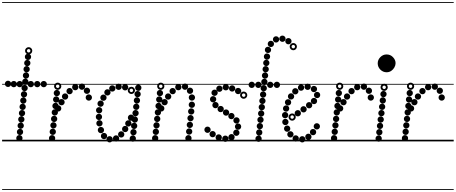

<svg xmlns="http://www.w3.org/2000/svg" viewBox="-25 -1349 4349 1832"><path d="M242.1 -776.5Q229.5 -776.5 220.8 -785.2Q212 -793.9 212 -806.4Q212 -819 220.7 -827.8Q229.4 -836.5 241.9 -836.5Q254.5 -836.5 263.2 -827.8Q272 -819.1 272 -806.6Q272 -794 263.3 -785.2Q254.6 -776.5 242.1 -776.5ZM235.6 -717.5Q223 -717.5 214.2 -726.2Q205.5 -734.9 205.5 -747.4Q205.5 -760 214.2 -768.8Q222.9 -777.5 235.4 -777.5Q248 -777.5 256.8 -768.8Q265.5 -760.1 265.5 -747.6Q265.5 -735 256.8 -726.2Q248.1 -717.5 235.6 -717.5ZM229.1 -658.5Q216.5 -658.5 207.8 -667.2Q199 -675.9 199 -688.4Q199 -701 207.7 -709.8Q216.4 -718.5 228.9 -718.5Q241.5 -718.5 250.2 -709.8Q259 -701.1 259 -688.6Q259 -676 250.3 -667.2Q241.6 -658.5 229.1 -658.5ZM223.1 -598.5Q210.5 -598.5 201.8 -607.2Q193 -615.9 193 -628.4Q193 -641 201.7 -649.8Q210.4 -658.5 222.9 -658.5Q235.5 -658.5 244.2 -649.8Q253 -641.1 253 -628.6Q253 -616 244.3 -607.2Q235.6 -598.5 223.1 -598.5ZM216.6 -539Q204 -539 195.2 -547.7Q186.5 -556.4 186.5 -568.9Q186.5 -581.5 195.2 -590.2Q203.9 -599 216.4 -599Q229 -599 237.8 -590.3Q246.5 -581.6 246.5 -569.1Q246.5 -556.5 237.8 -547.8Q229.1 -539 216.6 -539ZM210.1 -479Q197.5 -479 188.8 -487.7Q180 -496.4 180 -508.9Q180 -521.5 188.7 -530.2Q197.4 -539 209.9 -539Q222.5 -539 231.2 -530.3Q240 -521.6 240 -509.1Q240 -496.5 231.3 -487.8Q222.6 -479 210.1 -479ZM204.1 -419Q191.5 -419 182.8 -427.7Q174 -436.4 174 -448.9Q174 -461.5 182.7 -470.2Q191.4 -479 203.9 -479Q216.5 -479 225.2 -470.3Q234 -461.6 234 -449.1Q234 -436.5 225.3 -427.8Q216.6 -419 204.1 -419ZM197.6 -359.5Q185 -359.5 176.2 -368.2Q167.5 -376.9 167.5 -389.4Q167.5 -402 176.2 -410.8Q184.9 -419.5 197.4 -419.5Q210 -419.5 218.8 -410.8Q227.5 -402.1 227.5 -389.6Q227.5 -377 218.8 -368.2Q210.1 -359.5 197.6 -359.5ZM191.1 -299.5Q178.5 -299.5 169.8 -308.2Q161 -316.9 161 -329.4Q161 -342 169.7 -350.8Q178.4 -359.5 190.9 -359.5Q203.5 -359.5 212.2 -350.8Q221 -342.1 221 -329.6Q221 -317 212.3 -308.2Q203.6 -299.5 191.1 -299.5ZM185.1 -239.5Q172.5 -239.5 163.8 -248.2Q155 -256.9 155 -269.4Q155 -282 163.7 -290.8Q172.4 -299.5 184.9 -299.5Q197.5 -299.5 206.2 -290.8Q215 -282.1 215 -269.6Q215 -257 206.3 -248.2Q197.6 -239.5 185.1 -239.5ZM178.6 -180Q166 -180 157.2 -188.7Q148.5 -197.4 148.5 -209.9Q148.5 -222.5 157.2 -231.2Q165.9 -240 178.4 -240Q191 -240 199.8 -231.3Q208.5 -222.6 208.5 -210.1Q208.5 -197.5 199.8 -188.8Q191.1 -180 178.6 -180ZM172.6 -120Q160 -120 151.2 -128.7Q142.5 -137.4 142.5 -149.9Q142.5 -162.5 151.2 -171.2Q159.9 -180 172.4 -180Q185 -180 193.8 -171.3Q202.5 -162.6 202.5 -150.1Q202.5 -137.5 193.8 -128.8Q185.1 -120 172.6 -120ZM166.1 -60Q153.5 -60 144.8 -68.7Q136 -77.4 136 -89.9Q136 -102.5 144.7 -111.2Q153.4 -120 165.9 -120Q178.5 -120 187.2 -111.3Q196 -102.6 196 -90.1Q196 -77.5 187.3 -68.8Q178.6 -60 166.1 -60ZM160.1 -0.5Q147.5 -0.5 138.8 -9.2Q130 -17.9 130 -30.4Q130 -43 138.7 -51.8Q147.4 -60.5 159.9 -60.5Q172.5 -60.5 181.2 -51.8Q190 -43.1 190 -30.6Q190 -18 181.3 -9.2Q172.6 -0.5 160.1 -0.5ZM248.7 -830Q234.5 -830 224.2 -840.2Q214 -850.3 214 -864.7Q214 -879 224.2 -889Q234.3 -899 248.7 -899Q263 -899 273 -888.9Q283 -878.9 283 -864.7Q283 -850.5 272.9 -840.2Q262.9 -830 248.7 -830ZM248.8 -848Q255.5 -848 260.2 -852.9Q265 -857.8 265 -864.5Q265 -871.5 260.2 -876.2Q255.4 -881 248.5 -881Q242 -881 237 -876.2Q232 -871.5 232 -864.5Q232 -857.8 237 -852.9Q242 -848 248.8 -848ZM106.6 -516.5Q94 -516.5 85.2 -525.2Q76.5 -533.9 76.5 -546.4Q76.5 -559 85.2 -567.8Q93.9 -576.5 106.4 -576.5Q119 -576.5 127.8 -567.8Q136.5 -559.1 136.5 -546.6Q136.5 -534 127.8 -525.2Q119.1 -516.5 106.6 -516.5ZM163.1 -516.5Q150.5 -516.5 141.8 -525.2Q133 -533.9 133 -546.4Q133 -559 141.7 -567.8Q150.4 -576.5 162.9 -576.5Q175.5 -576.5 184.2 -567.8Q193 -559.1 193 -546.6Q193 -534 184.3 -525.2Q175.6 -516.5 163.1 -516.5ZM269.1 -516.5Q256.5 -516.5 247.8 -525.2Q239 -533.9 239 -546.4Q239 -559 247.7 -567.8Q256.4 -576.5 268.9 -576.5Q281.5 -576.5 290.2 -567.8Q299 -559.1 299 -546.6Q299 -534 290.3 -525.2Q281.6 -516.5 269.1 -516.5ZM392.6 -516.5Q380 -516.5 371.2 -525.2Q362.5 -533.9 362.5 -546.4Q362.5 -559 371.2 -567.8Q379.9 -576.5 392.4 -576.5Q405 -576.5 413.8 -567.8Q422.5 -559.1 422.5 -546.6Q422.5 -534 413.8 -525.2Q405.1 -516.5 392.6 -516.5ZM51.6 -519Q39 -519 30.2 -527.7Q21.5 -536.4 21.5 -548.9Q21.5 -561.5 30.2 -570.2Q38.9 -579 51.4 -579Q64 -579 72.8 -570.3Q81.5 -561.6 81.5 -549.1Q81.5 -536.5 72.8 -527.8Q64.1 -519 51.6 -519ZM330.6 -516.5Q318 -516.5 309.2 -525.2Q300.5 -533.9 300.5 -546.4Q300.5 -559 309.2 -567.8Q317.9 -576.5 330.4 -576.5Q343 -576.5 351.8 -567.8Q360.5 -559.1 360.5 -546.6Q360.5 -534 351.8 -525.2Q343.1 -516.5 330.6 -516.5ZM-5 455H464.5V463H-5ZM-5 -16H464.5V0H-5ZM-5 -549H464.5V-541H-5ZM-5 -1329H464.5V-1321H-5Z M530.1 -284.5Q517.5 -284.5 508.8 -293.2Q500 -301.9 500 -314.4Q500 -327 508.7 -335.8Q517.4 -344.5 529.9 -344.5Q542.5 -344.5 551.2 -335.8Q560 -327.1 560 -314.6Q560 -302 551.3 -293.2Q542.6 -284.5 530.1 -284.5ZM562.1 -344Q549.5 -344 540.8 -352.7Q532 -361.4 532 -373.9Q532 -386.5 540.7 -395.2Q549.4 -404 561.9 -404Q574.5 -404 583.2 -395.3Q592 -386.6 592 -374.1Q592 -361.5 583.3 -352.8Q574.6 -344 562.1 -344ZM596.1 -398Q583.5 -398 574.8 -406.7Q566 -415.4 566 -427.9Q566 -440.5 574.7 -449.2Q583.4 -458 595.9 -458Q608.5 -458 617.2 -449.3Q626 -440.6 626 -428.1Q626 -415.5 617.3 -406.8Q608.6 -398 596.1 -398ZM639.1 -449.5Q626.5 -449.5 617.8 -458.2Q609 -466.9 609 -479.4Q609 -492 617.7 -500.8Q626.4 -509.5 638.9 -509.5Q651.5 -509.5 660.2 -500.8Q669 -492.1 669 -479.6Q669 -467 660.3 -458.2Q651.6 -449.5 639.1 -449.5ZM693.1 -487.5Q680.5 -487.5 671.8 -496.2Q663 -504.9 663 -517.4Q663 -530 671.7 -538.8Q680.4 -547.5 692.9 -547.5Q705.5 -547.5 714.2 -538.8Q723 -530.1 723 -517.6Q723 -505 714.3 -496.2Q705.6 -487.5 693.1 -487.5ZM757.1 -492Q744.5 -492 735.8 -500.7Q727 -509.4 727 -521.9Q727 -534.5 735.7 -543.2Q744.4 -552 756.9 -552Q769.5 -552 778.2 -543.3Q787 -534.6 787 -522.1Q787 -509.5 778.3 -500.8Q769.6 -492 757.1 -492ZM804.6 -453Q792 -453 783.2 -461.7Q774.5 -470.4 774.5 -482.9Q774.5 -495.5 783.2 -504.2Q791.9 -513 804.4 -513Q817 -513 825.8 -504.3Q834.5 -495.6 834.5 -483.1Q834.5 -470.5 825.8 -461.8Q817.1 -453 804.6 -453ZM822.6 -388.5Q810 -388.5 801.2 -397.2Q792.5 -405.9 792.5 -418.4Q792.5 -431 801.2 -439.8Q809.9 -448.5 822.4 -448.5Q835 -448.5 843.8 -439.8Q852.5 -431.1 852.5 -418.6Q852.5 -406 843.8 -397.2Q835.1 -388.5 822.6 -388.5ZM517.6 -431Q505 -431 496.2 -439.7Q487.5 -448.4 487.5 -460.9Q487.5 -473.5 496.2 -482.2Q504.9 -491 517.4 -491Q530 -491 538.8 -482.3Q547.5 -473.6 547.5 -461.1Q547.5 -448.5 538.8 -439.8Q530.1 -431 517.6 -431ZM511.1 -369.5Q498.5 -369.5 489.8 -378.2Q481 -386.9 481 -399.4Q481 -412 489.7 -420.8Q498.4 -429.5 510.9 -429.5Q523.5 -429.5 532.2 -420.8Q541 -412.1 541 -399.6Q541 -387 532.3 -378.2Q523.6 -369.5 511.1 -369.5ZM504.6 -308Q492 -308 483.2 -316.7Q474.5 -325.4 474.5 -337.9Q474.5 -350.5 483.2 -359.2Q491.9 -368 504.4 -368Q517 -368 525.8 -359.3Q534.5 -350.6 534.5 -338.1Q534.5 -325.5 525.8 -316.8Q517.1 -308 504.6 -308ZM498.1 -246.5Q485.5 -246.5 476.8 -255.2Q468 -263.9 468 -276.4Q468 -289 476.7 -297.8Q485.4 -306.5 497.9 -306.5Q510.5 -306.5 519.2 -297.8Q528 -289.1 528 -276.6Q528 -264 519.3 -255.2Q510.6 -246.5 498.1 -246.5ZM491.6 -184.5Q479 -184.5 470.2 -193.2Q461.5 -201.9 461.5 -214.4Q461.5 -227 470.2 -235.8Q478.9 -244.5 491.4 -244.5Q504 -244.5 512.8 -235.8Q521.5 -227.1 521.5 -214.6Q521.5 -202 512.8 -193.2Q504.1 -184.5 491.6 -184.5ZM485.1 -123Q472.5 -123 463.8 -131.7Q455 -140.4 455 -152.9Q455 -165.5 463.7 -174.2Q472.4 -183 484.9 -183Q497.5 -183 506.2 -174.3Q515 -165.6 515 -153.1Q515 -140.5 506.3 -131.8Q497.6 -123 485.1 -123ZM478.6 -61.5Q466 -61.5 457.2 -70.2Q448.5 -78.9 448.5 -91.4Q448.5 -104 457.2 -112.8Q465.9 -121.5 478.4 -121.5Q491 -121.5 499.8 -112.8Q508.5 -104.1 508.5 -91.6Q508.5 -79 499.8 -70.2Q491.1 -61.5 478.6 -61.5ZM472.1 0Q459.5 0 450.8 -8.7Q442 -17.4 442 -29.9Q442 -42.5 450.7 -51.2Q459.4 -60 471.9 -60Q484.5 -60 493.2 -51.3Q502 -42.6 502 -30.1Q502 -17.5 493.3 -8.8Q484.6 0 472.1 0ZM525.7 -491.5Q511.5 -491.5 501.2 -501.7Q491 -511.8 491 -526.2Q491 -540.5 501.2 -550.5Q511.3 -560.5 525.7 -560.5Q540 -560.5 550 -550.4Q560 -540.4 560 -526.2Q560 -512 549.9 -501.8Q539.9 -491.5 525.7 -491.5ZM525.8 -509.5Q532.5 -509.5 537.2 -514.4Q542 -519.3 542 -526Q542 -533 537.2 -537.8Q532.4 -542.5 525.5 -542.5Q519 -542.5 514 -537.8Q509 -533 509 -526Q509 -519.3 514 -514.4Q519 -509.5 525.8 -509.5ZM397.5 455H937V463H397.5ZM397.5 -16H937V0H397.5ZM397.5 -549H937V-541H397.5ZM397.5 -1329H937V-1321H397.5Z M1294.6 -481.5Q1282 -481.5 1273.2 -490.2Q1264.5 -498.9 1264.5 -511.4Q1264.5 -524 1273.2 -532.8Q1281.9 -541.5 1294.4 -541.5Q1307 -541.5 1315.8 -532.8Q1324.5 -524.1 1324.5 -511.6Q1324.5 -499 1315.8 -490.2Q1307.1 -481.5 1294.6 -481.5ZM1288.1 -421Q1275.5 -421 1266.8 -429.7Q1258 -438.4 1258 -450.9Q1258 -463.5 1266.7 -472.2Q1275.4 -481 1287.9 -481Q1300.5 -481 1309.2 -472.3Q1318 -463.6 1318 -451.1Q1318 -438.5 1309.3 -429.8Q1300.6 -421 1288.1 -421ZM1281.6 -360.5Q1269 -360.5 1260.2 -369.2Q1251.5 -377.9 1251.5 -390.4Q1251.5 -403 1260.2 -411.8Q1268.9 -420.5 1281.4 -420.5Q1294 -420.5 1302.8 -411.8Q1311.5 -403.1 1311.5 -390.6Q1311.5 -378 1302.8 -369.2Q1294.1 -360.5 1281.6 -360.5ZM1275.1 -300Q1262.5 -300 1253.8 -308.7Q1245 -317.4 1245 -329.9Q1245 -342.5 1253.7 -351.2Q1262.4 -360 1274.9 -360Q1287.5 -360 1296.2 -351.3Q1305 -342.6 1305 -330.1Q1305 -317.5 1296.3 -308.8Q1287.6 -300 1275.1 -300ZM1268.6 -239.5Q1256 -239.5 1247.2 -248.2Q1238.5 -256.9 1238.5 -269.4Q1238.5 -282 1247.2 -290.8Q1255.9 -299.5 1268.4 -299.5Q1281 -299.5 1289.8 -290.8Q1298.5 -282.1 1298.5 -269.6Q1298.5 -257 1289.8 -248.2Q1281.1 -239.5 1268.6 -239.5ZM1261.6 -178.5Q1249 -178.5 1240.2 -187.2Q1231.5 -195.9 1231.5 -208.4Q1231.5 -221 1240.2 -229.8Q1248.9 -238.5 1261.4 -238.5Q1274 -238.5 1282.8 -229.8Q1291.5 -221.1 1291.5 -208.6Q1291.5 -196 1282.8 -187.2Q1274.1 -178.5 1261.6 -178.5ZM1255.1 -118Q1242.5 -118 1233.8 -126.7Q1225 -135.4 1225 -147.9Q1225 -160.5 1233.7 -169.2Q1242.4 -178 1254.9 -178Q1267.5 -178 1276.2 -169.3Q1285 -160.6 1285 -148.1Q1285 -135.5 1276.3 -126.8Q1267.6 -118 1255.1 -118ZM1248.6 -57.5Q1236 -57.5 1227.2 -66.2Q1218.5 -74.9 1218.5 -87.4Q1218.5 -100 1227.2 -108.8Q1235.9 -117.5 1248.4 -117.5Q1261 -117.5 1269.8 -108.8Q1278.5 -100.1 1278.5 -87.6Q1278.5 -75 1269.8 -66.2Q1261.1 -57.5 1248.6 -57.5ZM1242.1 3Q1229.5 3 1220.8 -5.7Q1212 -14.4 1212 -26.9Q1212 -39.5 1220.7 -48.2Q1229.4 -57 1241.9 -57Q1254.5 -57 1263.2 -48.3Q1272 -39.6 1272 -27.1Q1272 -14.5 1263.3 -5.8Q1254.6 3 1242.1 3ZM1169.1 -486Q1156.5 -486 1147.8 -494.7Q1139 -503.4 1139 -515.9Q1139 -528.5 1147.7 -537.2Q1156.4 -546 1168.9 -546Q1181.5 -546 1190.2 -537.3Q1199 -528.6 1199 -516.1Q1199 -503.5 1190.3 -494.8Q1181.6 -486 1169.1 -486ZM1107.1 -491Q1094.5 -491 1085.8 -499.7Q1077 -508.4 1077 -520.9Q1077 -533.5 1085.7 -542.2Q1094.4 -551 1106.9 -551Q1119.5 -551 1128.2 -542.3Q1137 -533.6 1137 -521.1Q1137 -508.5 1128.3 -499.8Q1119.6 -491 1107.1 -491ZM1046.6 -475Q1034 -475 1025.2 -483.7Q1016.5 -492.4 1016.5 -504.9Q1016.5 -517.5 1025.2 -526.2Q1033.9 -535 1046.4 -535Q1059 -535 1067.8 -526.3Q1076.5 -517.6 1076.5 -505.1Q1076.5 -492.5 1067.8 -483.8Q1059.1 -475 1046.6 -475ZM1000.1 -437.5Q987.5 -437.5 978.8 -446.2Q970 -454.9 970 -467.4Q970 -480 978.7 -488.8Q987.4 -497.5 999.9 -497.5Q1012.5 -497.5 1021.2 -488.8Q1030 -480.1 1030 -467.6Q1030 -455 1021.3 -446.2Q1012.6 -437.5 1000.1 -437.5ZM962.1 -387Q949.5 -387 940.8 -395.7Q932 -404.4 932 -416.9Q932 -429.5 940.7 -438.2Q949.4 -447 961.9 -447Q974.5 -447 983.2 -438.3Q992 -429.6 992 -417.1Q992 -404.5 983.3 -395.8Q974.6 -387 962.1 -387ZM935.1 -330Q922.5 -330 913.8 -338.7Q905 -347.4 905 -359.9Q905 -372.5 913.7 -381.2Q922.4 -390 934.9 -390Q947.5 -390 956.2 -381.3Q965 -372.6 965 -360.1Q965 -347.5 956.3 -338.8Q947.6 -330 935.1 -330ZM921.1 -267Q908.5 -267 899.8 -275.7Q891 -284.4 891 -296.9Q891 -309.5 899.7 -318.2Q908.4 -327 920.9 -327Q933.5 -327 942.2 -318.3Q951 -309.6 951 -297.1Q951 -284.5 942.3 -275.8Q933.6 -267 921.1 -267ZM919.1 -203.5Q906.5 -203.5 897.8 -212.2Q889 -220.9 889 -233.4Q889 -246 897.7 -254.8Q906.4 -263.5 918.9 -263.5Q931.5 -263.5 940.2 -254.8Q949 -246.1 949 -233.6Q949 -221 940.3 -212.2Q931.6 -203.5 919.1 -203.5ZM924.1 -142.5Q911.5 -142.5 902.8 -151.2Q894 -159.9 894 -172.4Q894 -185 902.7 -193.8Q911.4 -202.5 923.9 -202.5Q936.5 -202.5 945.2 -193.8Q954 -185.1 954 -172.6Q954 -160 945.3 -151.2Q936.6 -142.5 924.1 -142.5ZM938.1 -78Q925.5 -78 916.8 -86.7Q908 -95.4 908 -107.9Q908 -120.5 916.7 -129.2Q925.4 -138 937.9 -138Q950.5 -138 959.2 -129.3Q968 -120.6 968 -108.1Q968 -95.5 959.3 -86.8Q950.6 -78 938.1 -78ZM967.6 -21Q955 -21 946.2 -29.7Q937.5 -38.4 937.5 -50.9Q937.5 -63.5 946.2 -72.2Q954.9 -81 967.4 -81Q980 -81 988.8 -72.3Q997.5 -63.6 997.5 -51.1Q997.5 -38.5 988.8 -29.8Q980.1 -21 967.6 -21ZM1021.1 10Q1008.5 10 999.8 1.3Q991 -7.4 991 -19.9Q991 -32.5 999.7 -41.2Q1008.4 -50 1020.9 -50Q1033.5 -50 1042.2 -41.3Q1051 -32.6 1051 -20.1Q1051 -7.5 1042.3 1.2Q1033.6 10 1021.1 10ZM1082.6 2Q1070 2 1061.2 -6.7Q1052.5 -15.4 1052.5 -27.9Q1052.5 -40.5 1061.2 -49.2Q1069.9 -58 1082.4 -58Q1095 -58 1103.8 -49.3Q1112.5 -40.6 1112.5 -28.1Q1112.5 -15.5 1103.8 -6.8Q1095.1 2 1082.6 2ZM1131.6 -36.5Q1119 -36.5 1110.2 -45.2Q1101.5 -53.9 1101.5 -66.4Q1101.5 -79 1110.2 -87.8Q1118.9 -96.5 1131.4 -96.5Q1144 -96.5 1152.8 -87.8Q1161.5 -79.1 1161.5 -66.6Q1161.5 -54 1152.8 -45.2Q1144.1 -36.5 1131.6 -36.5ZM1169.6 -88Q1157 -88 1148.2 -96.7Q1139.5 -105.4 1139.5 -117.9Q1139.5 -130.5 1148.2 -139.2Q1156.9 -148 1169.4 -148Q1182 -148 1190.8 -139.3Q1199.5 -130.6 1199.5 -118.1Q1199.5 -105.5 1190.8 -96.8Q1182.1 -88 1169.6 -88ZM1199.6 -141.5Q1187 -141.5 1178.2 -150.2Q1169.5 -158.9 1169.5 -171.4Q1169.5 -184 1178.2 -192.8Q1186.9 -201.5 1199.4 -201.5Q1212 -201.5 1220.8 -192.8Q1229.5 -184.1 1229.5 -171.6Q1229.5 -159 1220.8 -150.2Q1212.1 -141.5 1199.6 -141.5ZM1225.1 -196Q1212.5 -196 1203.8 -204.7Q1195 -213.4 1195 -225.9Q1195 -238.5 1203.7 -247.2Q1212.4 -256 1224.9 -256Q1237.5 -256 1246.2 -247.3Q1255 -238.6 1255 -226.1Q1255 -213.5 1246.3 -204.8Q1237.6 -196 1225.1 -196ZM1228.7 -452Q1214.5 -452 1204.2 -462.2Q1194 -472.3 1194 -486.7Q1194 -501 1204.2 -511Q1214.3 -521 1228.7 -521Q1243 -521 1253 -510.9Q1263 -500.9 1263 -486.7Q1263 -472.5 1252.9 -462.2Q1242.9 -452 1228.7 -452ZM1228.8 -470Q1235.5 -470 1240.2 -474.9Q1245 -479.8 1245 -486.5Q1245 -493.5 1240.2 -498.2Q1235.4 -503 1228.5 -503Q1222 -503 1217 -498.2Q1212 -493.5 1212 -486.5Q1212 -479.8 1217 -474.9Q1222 -470 1228.8 -470ZM846 455H1441.5V463H846ZM846 -16H1441.5V0H846ZM846 -549H1441.5V-541H846ZM846 -1329H1441.5V-1321H846Z M1513.6 -284.5Q1501 -284.5 1492.2 -293.2Q1483.5 -301.9 1483.5 -314.4Q1483.5 -327 1492.2 -335.8Q1500.9 -344.5 1513.4 -344.5Q1526 -344.5 1534.8 -335.8Q1543.5 -327.1 1543.5 -314.6Q1543.5 -302 1534.8 -293.2Q1526.1 -284.5 1513.6 -284.5ZM1545.6 -344Q1533 -344 1524.2 -352.7Q1515.5 -361.4 1515.5 -373.9Q1515.5 -386.5 1524.2 -395.2Q1532.9 -404 1545.4 -404Q1558 -404 1566.8 -395.3Q1575.5 -386.6 1575.5 -374.1Q1575.5 -361.5 1566.8 -352.8Q1558.1 -344 1545.6 -344ZM1579.6 -398Q1567 -398 1558.2 -406.7Q1549.5 -415.4 1549.5 -427.9Q1549.5 -440.5 1558.2 -449.2Q1566.9 -458 1579.4 -458Q1592 -458 1600.8 -449.3Q1609.5 -440.6 1609.5 -428.1Q1609.5 -415.5 1600.8 -406.8Q1592.1 -398 1579.6 -398ZM1622.6 -449.5Q1610 -449.5 1601.2 -458.2Q1592.5 -466.9 1592.5 -479.4Q1592.5 -492 1601.2 -500.8Q1609.9 -509.5 1622.4 -509.5Q1635 -509.5 1643.8 -500.8Q1652.5 -492.1 1652.5 -479.6Q1652.5 -467 1643.8 -458.2Q1635.1 -449.5 1622.6 -449.5ZM1676.6 -487.5Q1664 -487.5 1655.2 -496.2Q1646.5 -504.9 1646.5 -517.4Q1646.5 -530 1655.2 -538.8Q1663.9 -547.5 1676.4 -547.5Q1689 -547.5 1697.8 -538.8Q1706.5 -530.1 1706.5 -517.6Q1706.5 -505 1697.8 -496.2Q1689.1 -487.5 1676.6 -487.5ZM1740.6 -492Q1728 -492 1719.2 -500.7Q1710.5 -509.4 1710.5 -521.9Q1710.5 -534.5 1719.2 -543.2Q1727.9 -552 1740.4 -552Q1753 -552 1761.8 -543.3Q1770.5 -534.6 1770.5 -522.1Q1770.5 -509.5 1761.8 -500.8Q1753.1 -492 1740.6 -492ZM1788.1 -453Q1775.5 -453 1766.8 -461.7Q1758 -470.4 1758 -482.9Q1758 -495.5 1766.7 -504.2Q1775.4 -513 1787.9 -513Q1800.5 -513 1809.2 -504.3Q1818 -495.6 1818 -483.1Q1818 -470.5 1809.3 -461.8Q1800.6 -453 1788.1 -453ZM1806.1 -388.5Q1793.5 -388.5 1784.8 -397.2Q1776 -405.9 1776 -418.4Q1776 -431 1784.7 -439.8Q1793.4 -448.5 1805.9 -448.5Q1818.5 -448.5 1827.2 -439.8Q1836 -431.1 1836 -418.6Q1836 -406 1827.3 -397.2Q1818.6 -388.5 1806.1 -388.5ZM1805.6 -319.5Q1793 -319.5 1784.2 -328.2Q1775.5 -336.9 1775.5 -349.4Q1775.5 -362 1784.2 -370.8Q1792.9 -379.5 1805.4 -379.5Q1818 -379.5 1826.8 -370.8Q1835.5 -362.1 1835.5 -349.6Q1835.5 -337 1826.8 -328.2Q1818.1 -319.5 1805.6 -319.5ZM1799.6 -255.5Q1787 -255.5 1778.2 -264.2Q1769.5 -272.9 1769.5 -285.4Q1769.5 -298 1778.2 -306.8Q1786.9 -315.5 1799.4 -315.5Q1812 -315.5 1820.8 -306.8Q1829.5 -298.1 1829.5 -285.6Q1829.5 -273 1820.8 -264.2Q1812.1 -255.5 1799.6 -255.5ZM1793.1 -191.5Q1780.5 -191.5 1771.8 -200.2Q1763 -208.9 1763 -221.4Q1763 -234 1771.7 -242.8Q1780.4 -251.5 1792.9 -251.5Q1805.5 -251.5 1814.2 -242.8Q1823 -234.1 1823 -221.6Q1823 -209 1814.3 -200.2Q1805.6 -191.5 1793.1 -191.5ZM1786.6 -127.5Q1774 -127.5 1765.2 -136.2Q1756.5 -144.9 1756.5 -157.4Q1756.5 -170 1765.2 -178.8Q1773.9 -187.5 1786.4 -187.5Q1799 -187.5 1807.8 -178.8Q1816.5 -170.1 1816.5 -157.6Q1816.5 -145 1807.8 -136.2Q1799.1 -127.5 1786.6 -127.5ZM1780.1 -64Q1767.5 -64 1758.8 -72.7Q1750 -81.4 1750 -93.9Q1750 -106.5 1758.7 -115.2Q1767.4 -124 1779.9 -124Q1792.5 -124 1801.2 -115.3Q1810 -106.6 1810 -94.1Q1810 -81.5 1801.3 -72.8Q1792.6 -64 1780.1 -64ZM1773.1 0Q1760.5 0 1751.8 -8.7Q1743 -17.4 1743 -29.9Q1743 -42.5 1751.7 -51.2Q1760.4 -60 1772.9 -60Q1785.5 -60 1794.2 -51.3Q1803 -42.6 1803 -30.1Q1803 -17.5 1794.3 -8.8Q1785.6 0 1773.1 0ZM1501.1 -431Q1488.5 -431 1479.8 -439.7Q1471 -448.4 1471 -460.9Q1471 -473.5 1479.7 -482.2Q1488.4 -491 1500.9 -491Q1513.5 -491 1522.2 -482.3Q1531 -473.6 1531 -461.1Q1531 -448.5 1522.3 -439.8Q1513.6 -431 1501.1 -431ZM1494.6 -369.5Q1482 -369.5 1473.2 -378.2Q1464.5 -386.9 1464.5 -399.4Q1464.5 -412 1473.2 -420.8Q1481.9 -429.5 1494.4 -429.5Q1507 -429.5 1515.8 -420.8Q1524.5 -412.1 1524.5 -399.6Q1524.5 -387 1515.8 -378.2Q1507.1 -369.5 1494.6 -369.5ZM1488.1 -308Q1475.5 -308 1466.8 -316.7Q1458 -325.4 1458 -337.9Q1458 -350.5 1466.7 -359.2Q1475.4 -368 1487.9 -368Q1500.5 -368 1509.2 -359.3Q1518 -350.6 1518 -338.1Q1518 -325.5 1509.3 -316.8Q1500.6 -308 1488.1 -308ZM1481.6 -246.5Q1469 -246.5 1460.2 -255.2Q1451.5 -263.9 1451.5 -276.4Q1451.5 -289 1460.2 -297.8Q1468.9 -306.5 1481.4 -306.5Q1494 -306.5 1502.8 -297.8Q1511.5 -289.1 1511.5 -276.6Q1511.5 -264 1502.8 -255.2Q1494.1 -246.5 1481.6 -246.5ZM1475.1 -184.5Q1462.5 -184.5 1453.8 -193.2Q1445 -201.9 1445 -214.4Q1445 -227 1453.7 -235.8Q1462.4 -244.5 1474.9 -244.5Q1487.5 -244.5 1496.2 -235.8Q1505 -227.1 1505 -214.6Q1505 -202 1496.3 -193.2Q1487.6 -184.5 1475.1 -184.5ZM1468.6 -123Q1456 -123 1447.2 -131.7Q1438.5 -140.4 1438.5 -152.9Q1438.5 -165.5 1447.2 -174.2Q1455.9 -183 1468.4 -183Q1481 -183 1489.8 -174.3Q1498.5 -165.6 1498.5 -153.1Q1498.5 -140.5 1489.8 -131.8Q1481.1 -123 1468.6 -123ZM1462.1 -61.5Q1449.5 -61.5 1440.8 -70.2Q1432 -78.9 1432 -91.4Q1432 -104 1440.7 -112.8Q1449.4 -121.5 1461.9 -121.5Q1474.5 -121.5 1483.2 -112.8Q1492 -104.1 1492 -91.6Q1492 -79 1483.3 -70.2Q1474.6 -61.5 1462.1 -61.5ZM1455.6 0Q1443 0 1434.2 -8.7Q1425.5 -17.4 1425.5 -29.9Q1425.5 -42.5 1434.2 -51.2Q1442.9 -60 1455.4 -60Q1468 -60 1476.8 -51.3Q1485.5 -42.6 1485.5 -30.1Q1485.5 -17.5 1476.8 -8.8Q1468.1 0 1455.6 0ZM1509.2 -491.5Q1495 -491.5 1484.8 -501.7Q1474.5 -511.8 1474.5 -526.2Q1474.5 -540.5 1484.7 -550.5Q1494.8 -560.5 1509.2 -560.5Q1523.5 -560.5 1533.5 -550.4Q1543.5 -540.4 1543.5 -526.2Q1543.5 -512 1533.4 -501.8Q1523.4 -491.5 1509.2 -491.5ZM1509.2 -509.5Q1516 -509.5 1520.8 -514.4Q1525.5 -519.3 1525.5 -526Q1525.5 -533 1520.7 -537.8Q1515.9 -542.5 1509 -542.5Q1502.5 -542.5 1497.5 -537.8Q1492.5 -533 1492.5 -526Q1492.5 -519.3 1497.5 -514.4Q1502.5 -509.5 1509.2 -509.5ZM1386 455H1995V463H1386ZM1386 -16H1995V0H1386ZM1386 -549H1995V-541H1386ZM1386 -1329H1995V-1321H1386Z M2247.1 -450.5Q2234.5 -450.5 2225.8 -459.2Q2217 -467.9 2217 -480.4Q2217 -493 2225.7 -501.8Q2234.4 -510.5 2246.9 -510.5Q2259.5 -510.5 2268.2 -501.8Q2277 -493.1 2277 -480.6Q2277 -468 2268.3 -459.2Q2259.6 -450.5 2247.1 -450.5ZM2190.1 -475Q2177.5 -475 2168.8 -483.7Q2160 -492.4 2160 -504.9Q2160 -517.5 2168.7 -526.2Q2177.4 -535 2189.9 -535Q2202.5 -535 2211.2 -526.3Q2220 -517.6 2220 -505.1Q2220 -492.5 2211.3 -483.8Q2202.6 -475 2190.1 -475ZM2129.6 -486.5Q2117 -486.5 2108.2 -495.2Q2099.5 -503.9 2099.5 -516.4Q2099.5 -529 2108.2 -537.8Q2116.9 -546.5 2129.4 -546.5Q2142 -546.5 2150.8 -537.8Q2159.5 -529.1 2159.5 -516.6Q2159.5 -504 2150.8 -495.2Q2142.1 -486.5 2129.6 -486.5ZM2068.6 -472.5Q2056 -472.5 2047.2 -481.2Q2038.5 -489.9 2038.5 -502.4Q2038.5 -515 2047.2 -523.8Q2055.9 -532.5 2068.4 -532.5Q2081 -532.5 2089.8 -523.8Q2098.5 -515.1 2098.5 -502.6Q2098.5 -490 2089.8 -481.2Q2081.1 -472.5 2068.6 -472.5ZM2022.6 -434Q2010 -434 2001.2 -442.7Q1992.5 -451.4 1992.5 -463.9Q1992.5 -476.5 2001.2 -485.2Q2009.9 -494 2022.4 -494Q2035 -494 2043.8 -485.3Q2052.5 -476.6 2052.5 -464.1Q2052.5 -451.5 2043.8 -442.8Q2035.1 -434 2022.6 -434ZM2008.6 -372Q1996 -372 1987.2 -380.7Q1978.5 -389.4 1978.5 -401.9Q1978.5 -414.5 1987.2 -423.2Q1995.9 -432 2008.4 -432Q2021 -432 2029.8 -423.3Q2038.5 -414.6 2038.5 -402.1Q2038.5 -389.5 2029.8 -380.8Q2021.1 -372 2008.6 -372ZM2031.1 -316Q2018.5 -316 2009.8 -324.7Q2001 -333.4 2001 -345.9Q2001 -358.5 2009.7 -367.2Q2018.4 -376 2030.9 -376Q2043.5 -376 2052.2 -367.3Q2061 -358.6 2061 -346.1Q2061 -333.5 2052.3 -324.8Q2043.6 -316 2031.1 -316ZM2080.6 -278.5Q2068 -278.5 2059.2 -287.2Q2050.5 -295.9 2050.5 -308.4Q2050.5 -321 2059.2 -329.8Q2067.9 -338.5 2080.4 -338.5Q2093 -338.5 2101.8 -329.8Q2110.5 -321.1 2110.5 -308.6Q2110.5 -296 2101.8 -287.2Q2093.1 -278.5 2080.6 -278.5ZM2132.1 -245Q2119.5 -245 2110.8 -253.7Q2102 -262.4 2102 -274.9Q2102 -287.5 2110.7 -296.2Q2119.4 -305 2131.9 -305Q2144.5 -305 2153.2 -296.3Q2162 -287.6 2162 -275.1Q2162 -262.5 2153.3 -253.8Q2144.6 -245 2132.1 -245ZM2183.1 -211.5Q2170.5 -211.5 2161.8 -220.2Q2153 -228.9 2153 -241.4Q2153 -254 2161.7 -262.8Q2170.4 -271.5 2182.9 -271.5Q2195.5 -271.5 2204.2 -262.8Q2213 -254.1 2213 -241.6Q2213 -229 2204.3 -220.2Q2195.6 -211.5 2183.1 -211.5ZM2231.6 -170Q2219 -170 2210.2 -178.7Q2201.5 -187.4 2201.5 -199.9Q2201.5 -212.5 2210.2 -221.2Q2218.9 -230 2231.4 -230Q2244 -230 2252.8 -221.3Q2261.5 -212.6 2261.5 -200.1Q2261.5 -187.5 2252.8 -178.8Q2244.1 -170 2231.6 -170ZM2246.6 -111Q2234 -111 2225.2 -119.7Q2216.5 -128.4 2216.5 -140.9Q2216.5 -153.5 2225.2 -162.2Q2233.9 -171 2246.4 -171Q2259 -171 2267.8 -162.3Q2276.5 -153.6 2276.5 -141.1Q2276.5 -128.5 2267.8 -119.8Q2259.1 -111 2246.6 -111ZM2230.1 -52.5Q2217.5 -52.5 2208.8 -61.2Q2200 -69.9 2200 -82.4Q2200 -95 2208.7 -103.8Q2217.4 -112.5 2229.9 -112.5Q2242.5 -112.5 2251.2 -103.8Q2260 -95.1 2260 -82.6Q2260 -70 2251.3 -61.2Q2242.6 -52.5 2230.1 -52.5ZM2184.1 -10Q2171.5 -10 2162.8 -18.7Q2154 -27.4 2154 -39.9Q2154 -52.5 2162.7 -61.2Q2171.4 -70 2183.9 -70Q2196.5 -70 2205.2 -61.3Q2214 -52.6 2214 -40.1Q2214 -27.5 2205.3 -18.8Q2196.6 -10 2184.1 -10ZM2125.1 4.5Q2112.5 4.5 2103.8 -4.2Q2095 -12.9 2095 -25.4Q2095 -38 2103.7 -46.8Q2112.4 -55.5 2124.9 -55.5Q2137.5 -55.5 2146.2 -46.8Q2155 -38.1 2155 -25.6Q2155 -13 2146.3 -4.2Q2137.6 4.5 2125.1 4.5ZM2062.1 -7.5Q2049.5 -7.5 2040.8 -16.2Q2032 -24.9 2032 -37.4Q2032 -50 2040.7 -58.8Q2049.4 -67.5 2061.9 -67.5Q2074.5 -67.5 2083.2 -58.8Q2092 -50.1 2092 -37.6Q2092 -25 2083.3 -16.2Q2074.6 -7.5 2062.1 -7.5ZM2004.1 -39Q1991.5 -39 1982.8 -47.7Q1974 -56.4 1974 -68.9Q1974 -81.5 1982.7 -90.2Q1991.4 -99 2003.9 -99Q2016.5 -99 2025.2 -90.3Q2034 -81.6 2034 -69.1Q2034 -56.5 2025.3 -47.8Q2016.6 -39 2004.1 -39ZM1955.1 -81Q1942.5 -81 1933.8 -89.7Q1925 -98.4 1925 -110.9Q1925 -123.5 1933.7 -132.2Q1942.4 -141 1954.9 -141Q1967.5 -141 1976.2 -132.3Q1985 -123.6 1985 -111.1Q1985 -98.5 1976.3 -89.8Q1967.6 -81 1955.1 -81ZM2300.2 -406.5Q2286 -406.5 2275.8 -416.7Q2265.5 -426.8 2265.5 -441.2Q2265.5 -455.5 2275.7 -465.5Q2285.8 -475.5 2300.2 -475.5Q2314.5 -475.5 2324.5 -465.4Q2334.5 -455.4 2334.5 -441.2Q2334.5 -427 2324.4 -416.8Q2314.4 -406.5 2300.2 -406.5ZM2300.2 -424.5Q2307 -424.5 2311.8 -429.4Q2316.5 -434.3 2316.5 -441Q2316.5 -448 2311.7 -452.8Q2306.9 -457.5 2300 -457.5Q2293.5 -457.5 2288.5 -452.8Q2283.5 -448 2283.5 -441Q2283.5 -434.3 2288.5 -429.4Q2293.5 -424.5 2300.2 -424.5ZM1906 455H2394.5V463H1906ZM1906 -16H2394.5V0H1906ZM1906 -549H2394.5V-541H1906ZM1906 -1329H2394.5V-1321H1906Z M2727.1 -926Q2714.5 -926 2705.8 -934.7Q2697 -943.4 2697 -955.9Q2697 -968.5 2705.7 -977.2Q2714.4 -986 2726.9 -986Q2739.5 -986 2748.2 -977.3Q2757 -968.6 2757 -956.1Q2757 -943.5 2748.3 -934.8Q2739.6 -926 2727.1 -926ZM2670.1 -949.5Q2657.5 -949.5 2648.8 -958.2Q2640 -966.9 2640 -979.4Q2640 -992 2648.7 -1000.8Q2657.4 -1009.5 2669.9 -1009.5Q2682.5 -1009.5 2691.2 -1000.8Q2700 -992.1 2700 -979.6Q2700 -967 2691.3 -958.2Q2682.6 -949.5 2670.1 -949.5ZM2609.1 -943Q2596.5 -943 2587.8 -951.7Q2579 -960.4 2579 -972.9Q2579 -985.5 2587.7 -994.2Q2596.4 -1003 2608.9 -1003Q2621.5 -1003 2630.2 -994.3Q2639 -985.6 2639 -973.1Q2639 -960.5 2630.3 -951.8Q2621.6 -943 2609.1 -943ZM2559.6 -900Q2547 -900 2538.2 -908.7Q2529.5 -917.4 2529.5 -929.9Q2529.5 -942.5 2538.2 -951.2Q2546.9 -960 2559.4 -960Q2572 -960 2580.8 -951.3Q2589.5 -942.6 2589.5 -930.1Q2589.5 -917.5 2580.8 -908.8Q2572.1 -900 2559.6 -900ZM2532.1 -843Q2519.5 -843 2510.8 -851.7Q2502 -860.4 2502 -872.9Q2502 -885.5 2510.7 -894.2Q2519.4 -903 2531.9 -903Q2544.5 -903 2553.2 -894.3Q2562 -885.6 2562 -873.1Q2562 -860.5 2553.3 -851.8Q2544.6 -843 2532.1 -843ZM2522.6 -779Q2510 -779 2501.2 -787.7Q2492.5 -796.4 2492.5 -808.9Q2492.5 -821.5 2501.2 -830.2Q2509.9 -839 2522.4 -839Q2535 -839 2543.8 -830.3Q2552.5 -821.6 2552.5 -809.1Q2552.5 -796.5 2543.8 -787.8Q2535.1 -779 2522.6 -779ZM2516.1 -718.5Q2503.5 -718.5 2494.8 -727.2Q2486 -735.9 2486 -748.4Q2486 -761 2494.7 -769.8Q2503.4 -778.5 2515.9 -778.5Q2528.5 -778.5 2537.2 -769.8Q2546 -761.1 2546 -748.6Q2546 -736 2537.3 -727.2Q2528.6 -718.5 2516.1 -718.5ZM2510.1 -658.5Q2497.5 -658.5 2488.8 -667.2Q2480 -675.9 2480 -688.4Q2480 -701 2488.7 -709.8Q2497.4 -718.5 2509.9 -718.5Q2522.5 -718.5 2531.2 -709.8Q2540 -701.1 2540 -688.6Q2540 -676 2531.3 -667.2Q2522.6 -658.5 2510.1 -658.5ZM2504.1 -598Q2491.5 -598 2482.8 -606.7Q2474 -615.4 2474 -627.9Q2474 -640.5 2482.7 -649.2Q2491.4 -658 2503.9 -658Q2516.5 -658 2525.2 -649.3Q2534 -640.6 2534 -628.1Q2534 -615.5 2525.3 -606.8Q2516.6 -598 2504.1 -598ZM2497.6 -537.5Q2485 -537.5 2476.2 -546.2Q2467.5 -554.9 2467.5 -567.4Q2467.5 -580 2476.2 -588.8Q2484.9 -597.5 2497.4 -597.5Q2510 -597.5 2518.8 -588.8Q2527.5 -580.1 2527.5 -567.6Q2527.5 -555 2518.8 -546.2Q2510.1 -537.5 2497.6 -537.5ZM2491.6 -477.5Q2479 -477.5 2470.2 -486.2Q2461.5 -494.9 2461.5 -507.4Q2461.5 -520 2470.2 -528.8Q2478.9 -537.5 2491.4 -537.5Q2504 -537.5 2512.8 -528.8Q2521.5 -520.1 2521.5 -507.6Q2521.5 -495 2512.8 -486.2Q2504.1 -477.5 2491.6 -477.5ZM2485.6 -417Q2473 -417 2464.2 -425.7Q2455.5 -434.4 2455.5 -446.9Q2455.5 -459.5 2464.2 -468.2Q2472.9 -477 2485.4 -477Q2498 -477 2506.8 -468.3Q2515.5 -459.6 2515.5 -447.1Q2515.5 -434.5 2506.8 -425.8Q2498.1 -417 2485.6 -417ZM2479.1 -356.5Q2466.5 -356.5 2457.8 -365.2Q2449 -373.9 2449 -386.4Q2449 -399 2457.7 -407.8Q2466.4 -416.5 2478.9 -416.5Q2491.5 -416.5 2500.2 -407.8Q2509 -399.1 2509 -386.6Q2509 -374 2500.3 -365.2Q2491.6 -356.5 2479.1 -356.5ZM2473.1 -296.5Q2460.5 -296.5 2451.8 -305.2Q2443 -313.9 2443 -326.4Q2443 -339 2451.7 -347.8Q2460.4 -356.5 2472.9 -356.5Q2485.5 -356.5 2494.2 -347.8Q2503 -339.1 2503 -326.6Q2503 -314 2494.3 -305.2Q2485.6 -296.5 2473.1 -296.5ZM2467.1 -236Q2454.5 -236 2445.8 -244.7Q2437 -253.4 2437 -265.9Q2437 -278.5 2445.7 -287.2Q2454.4 -296 2466.9 -296Q2479.5 -296 2488.2 -287.3Q2497 -278.6 2497 -266.1Q2497 -253.5 2488.3 -244.8Q2479.6 -236 2467.1 -236ZM2460.6 -176Q2448 -176 2439.2 -184.7Q2430.5 -193.4 2430.5 -205.9Q2430.5 -218.5 2439.2 -227.2Q2447.9 -236 2460.4 -236Q2473 -236 2481.8 -227.3Q2490.5 -218.6 2490.5 -206.1Q2490.5 -193.5 2481.8 -184.8Q2473.1 -176 2460.6 -176ZM2454.6 -115.5Q2442 -115.5 2433.2 -124.2Q2424.5 -132.9 2424.5 -145.4Q2424.5 -158 2433.2 -166.8Q2441.9 -175.5 2454.4 -175.5Q2467 -175.5 2475.8 -166.8Q2484.5 -158.1 2484.5 -145.6Q2484.5 -133 2475.8 -124.2Q2467.1 -115.5 2454.6 -115.5ZM2448.6 -55Q2436 -55 2427.2 -63.7Q2418.5 -72.4 2418.5 -84.9Q2418.5 -97.5 2427.2 -106.2Q2435.9 -115 2448.4 -115Q2461 -115 2469.8 -106.3Q2478.5 -97.6 2478.5 -85.1Q2478.5 -72.5 2469.8 -63.8Q2461.1 -55 2448.6 -55ZM2442.1 4.5Q2429.5 4.5 2420.8 -4.2Q2412 -12.9 2412 -25.4Q2412 -38 2420.7 -46.8Q2429.4 -55.5 2441.9 -55.5Q2454.5 -55.5 2463.2 -46.8Q2472 -38.1 2472 -25.6Q2472 -13 2463.3 -4.2Q2454.6 4.5 2442.1 4.5ZM2377.1 -509.5Q2364.5 -509.5 2355.8 -518.2Q2347 -526.9 2347 -539.4Q2347 -552 2355.7 -560.8Q2364.4 -569.5 2376.9 -569.5Q2389.5 -569.5 2398.2 -560.8Q2407 -552.1 2407 -539.6Q2407 -527 2398.3 -518.2Q2389.6 -509.5 2377.1 -509.5ZM2440.1 -509.5Q2427.5 -509.5 2418.8 -518.2Q2410 -526.9 2410 -539.4Q2410 -552 2418.7 -560.8Q2427.4 -569.5 2439.9 -569.5Q2452.5 -569.5 2461.2 -560.8Q2470 -552.1 2470 -539.6Q2470 -527 2461.3 -518.2Q2452.6 -509.5 2440.1 -509.5ZM2553.6 -509.5Q2541 -509.5 2532.2 -518.2Q2523.5 -526.9 2523.5 -539.4Q2523.5 -552 2532.2 -560.8Q2540.9 -569.5 2553.4 -569.5Q2566 -569.5 2574.8 -560.8Q2583.5 -552.1 2583.5 -539.6Q2583.5 -527 2574.8 -518.2Q2566.1 -509.5 2553.6 -509.5ZM2617.1 -509.5Q2604.5 -509.5 2595.8 -518.2Q2587 -526.9 2587 -539.4Q2587 -552 2595.7 -560.8Q2604.4 -569.5 2616.9 -569.5Q2629.5 -569.5 2638.2 -560.8Q2647 -552.1 2647 -539.6Q2647 -527 2638.3 -518.2Q2629.6 -509.5 2617.1 -509.5ZM2773.7 -869.5Q2759.5 -869.5 2749.2 -879.7Q2739 -889.8 2739 -904.2Q2739 -918.5 2749.2 -928.5Q2759.3 -938.5 2773.7 -938.5Q2788 -938.5 2798 -928.4Q2808 -918.4 2808 -904.2Q2808 -890 2797.9 -879.8Q2787.9 -869.5 2773.7 -869.5ZM2773.8 -887.5Q2780.5 -887.5 2785.2 -892.4Q2790 -897.3 2790 -904Q2790 -911 2785.2 -915.8Q2780.4 -920.5 2773.5 -920.5Q2767 -920.5 2762 -915.8Q2757 -911 2757 -904Q2757 -897.3 2762 -892.4Q2767 -887.5 2773.8 -887.5ZM2348 455H2758.5V463H2348ZM2348 -16H2758.5V0H2348ZM2348 -549H2758.5V-541H2348ZM2348 -1329H2758.5V-1321H2348Z M2816.6 -238.5Q2804 -238.5 2795.2 -247.2Q2786.5 -255.9 2786.5 -268.4Q2786.5 -281 2795.2 -289.8Q2803.9 -298.5 2816.4 -298.5Q2829 -298.5 2837.8 -289.8Q2846.5 -281.1 2846.5 -268.6Q2846.5 -256 2837.8 -247.2Q2829.1 -238.5 2816.6 -238.5ZM2871.6 -276Q2859 -276 2850.2 -284.7Q2841.5 -293.4 2841.5 -305.9Q2841.5 -318.5 2850.2 -327.2Q2858.9 -336 2871.4 -336Q2884 -336 2892.8 -327.3Q2901.5 -318.6 2901.5 -306.1Q2901.5 -293.5 2892.8 -284.8Q2884.1 -276 2871.6 -276ZM2924.6 -315Q2912 -315 2903.2 -323.7Q2894.5 -332.4 2894.5 -344.9Q2894.5 -357.5 2903.2 -366.2Q2911.9 -375 2924.4 -375Q2937 -375 2945.8 -366.3Q2954.5 -357.6 2954.5 -345.1Q2954.5 -332.5 2945.8 -323.8Q2937.1 -315 2924.6 -315ZM2971.1 -355Q2958.5 -355 2949.8 -363.7Q2941 -372.4 2941 -384.9Q2941 -397.5 2949.7 -406.2Q2958.4 -415 2970.9 -415Q2983.5 -415 2992.2 -406.3Q3001 -397.6 3001 -385.1Q3001 -372.5 2992.3 -363.8Q2983.6 -355 2971.1 -355ZM3000.6 -412.5Q2988 -412.5 2979.2 -421.2Q2970.5 -429.9 2970.5 -442.4Q2970.5 -455 2979.2 -463.8Q2987.9 -472.5 3000.4 -472.5Q3013 -472.5 3021.8 -463.8Q3030.5 -455.1 3030.5 -442.6Q3030.5 -430 3021.8 -421.2Q3013.1 -412.5 3000.6 -412.5ZM2970.6 -469.5Q2958 -469.5 2949.2 -478.2Q2940.5 -486.9 2940.5 -499.4Q2940.5 -512 2949.2 -520.8Q2957.9 -529.5 2970.4 -529.5Q2983 -529.5 2991.8 -520.8Q3000.5 -512.1 3000.5 -499.6Q3000.5 -487 2991.8 -478.2Q2983.1 -469.5 2970.6 -469.5ZM2910.6 -491Q2898 -491 2889.2 -499.7Q2880.5 -508.4 2880.5 -520.9Q2880.5 -533.5 2889.2 -542.2Q2897.9 -551 2910.4 -551Q2923 -551 2931.8 -542.3Q2940.5 -533.6 2940.5 -521.1Q2940.5 -508.5 2931.8 -499.8Q2923.1 -491 2910.6 -491ZM2847.6 -483Q2835 -483 2826.2 -491.7Q2817.5 -500.4 2817.5 -512.9Q2817.5 -525.5 2826.2 -534.2Q2834.9 -543 2847.4 -543Q2860 -543 2868.8 -534.3Q2877.5 -525.6 2877.5 -513.1Q2877.5 -500.5 2868.8 -491.8Q2860.1 -483 2847.6 -483ZM2792.6 -448Q2780 -448 2771.2 -456.7Q2762.5 -465.4 2762.5 -477.9Q2762.5 -490.5 2771.2 -499.2Q2779.9 -508 2792.4 -508Q2805 -508 2813.8 -499.3Q2822.5 -490.6 2822.5 -478.1Q2822.5 -465.5 2813.8 -456.8Q2805.1 -448 2792.6 -448ZM2752.1 -399Q2739.5 -399 2730.8 -407.7Q2722 -416.4 2722 -428.9Q2722 -441.5 2730.7 -450.2Q2739.4 -459 2751.9 -459Q2764.5 -459 2773.2 -450.3Q2782 -441.6 2782 -429.1Q2782 -416.5 2773.3 -407.8Q2764.6 -399 2752.1 -399ZM2723.6 -342.5Q2711 -342.5 2702.2 -351.2Q2693.5 -359.9 2693.5 -372.4Q2693.5 -385 2702.2 -393.8Q2710.9 -402.5 2723.4 -402.5Q2736 -402.5 2744.8 -393.8Q2753.5 -385.1 2753.5 -372.6Q2753.5 -360 2744.8 -351.2Q2736.1 -342.5 2723.6 -342.5ZM2705.1 -283.5Q2692.5 -283.5 2683.8 -292.2Q2675 -300.9 2675 -313.4Q2675 -326 2683.7 -334.8Q2692.4 -343.5 2704.9 -343.5Q2717.5 -343.5 2726.2 -334.8Q2735 -326.1 2735 -313.6Q2735 -301 2726.3 -292.2Q2717.6 -283.5 2705.1 -283.5ZM2695.6 -220.5Q2683 -220.5 2674.2 -229.2Q2665.5 -237.9 2665.5 -250.4Q2665.5 -263 2674.2 -271.8Q2682.9 -280.5 2695.4 -280.5Q2708 -280.5 2716.8 -271.8Q2725.5 -263.1 2725.5 -250.6Q2725.5 -238 2716.8 -229.2Q2708.1 -220.5 2695.6 -220.5ZM2698.1 -155Q2685.5 -155 2676.8 -163.7Q2668 -172.4 2668 -184.9Q2668 -197.5 2676.7 -206.2Q2685.4 -215 2697.9 -215Q2710.5 -215 2719.2 -206.3Q2728 -197.6 2728 -185.1Q2728 -172.5 2719.3 -163.8Q2710.6 -155 2698.1 -155ZM2715.1 -91.5Q2702.5 -91.5 2693.8 -100.2Q2685 -108.9 2685 -121.4Q2685 -134 2693.7 -142.8Q2702.4 -151.5 2714.9 -151.5Q2727.5 -151.5 2736.2 -142.8Q2745 -134.1 2745 -121.6Q2745 -109 2736.3 -100.2Q2727.6 -91.5 2715.1 -91.5ZM2746.1 -37Q2733.5 -37 2724.8 -45.7Q2716 -54.4 2716 -66.9Q2716 -79.5 2724.7 -88.2Q2733.4 -97 2745.9 -97Q2758.5 -97 2767.2 -88.3Q2776 -79.6 2776 -67.1Q2776 -54.5 2767.3 -45.8Q2758.6 -37 2746.1 -37ZM2796.6 2Q2784 2 2775.2 -6.7Q2766.5 -15.4 2766.5 -27.9Q2766.5 -40.5 2775.2 -49.2Q2783.9 -58 2796.4 -58Q2809 -58 2817.8 -49.3Q2826.5 -40.6 2826.5 -28.1Q2826.5 -15.5 2817.8 -6.8Q2809.1 2 2796.6 2ZM2859.1 10Q2846.5 10 2837.8 1.3Q2829 -7.4 2829 -19.9Q2829 -32.5 2837.7 -41.2Q2846.4 -50 2858.9 -50Q2871.5 -50 2880.2 -41.3Q2889 -32.6 2889 -20.1Q2889 -7.5 2880.3 1.2Q2871.6 10 2859.1 10ZM2917.6 -13.5Q2905 -13.5 2896.2 -22.2Q2887.5 -30.9 2887.5 -43.4Q2887.5 -56 2896.2 -64.8Q2904.9 -73.5 2917.4 -73.5Q2930 -73.5 2938.8 -64.8Q2947.5 -56.1 2947.5 -43.6Q2947.5 -31 2938.8 -22.2Q2930.1 -13.5 2917.6 -13.5ZM2962.1 -58.5Q2949.5 -58.5 2940.8 -67.2Q2932 -75.9 2932 -88.4Q2932 -101 2940.7 -109.8Q2949.4 -118.5 2961.9 -118.5Q2974.5 -118.5 2983.2 -109.8Q2992 -101.1 2992 -88.6Q2992 -76 2983.3 -67.2Q2974.6 -58.5 2962.1 -58.5ZM2998.1 -113.5Q2985.5 -113.5 2976.8 -122.2Q2968 -130.9 2968 -143.4Q2968 -156 2976.7 -164.8Q2985.4 -173.5 2997.9 -173.5Q3010.5 -173.5 3019.2 -164.8Q3028 -156.1 3028 -143.6Q3028 -131 3019.3 -122.2Q3010.6 -113.5 2998.1 -113.5ZM2762.7 -197.5Q2748.5 -197.5 2738.2 -207.7Q2728 -217.8 2728 -232.2Q2728 -246.5 2738.2 -256.5Q2748.3 -266.5 2762.7 -266.5Q2777 -266.5 2787 -256.4Q2797 -246.4 2797 -232.2Q2797 -218 2786.9 -207.8Q2776.9 -197.5 2762.7 -197.5ZM2762.8 -215.5Q2769.5 -215.5 2774.2 -220.4Q2779 -225.3 2779 -232Q2779 -239 2774.2 -243.8Q2769.4 -248.5 2762.5 -248.5Q2756 -248.5 2751 -243.8Q2746 -239 2746 -232Q2746 -225.3 2751 -220.4Q2756 -215.5 2762.8 -215.5ZM2616 455H3169V463H2616ZM2616 -16H3169V0H2616ZM2616 -549H3169V-541H2616ZM2616 -1329H3169V-1321H2616Z M3220.6 -284.5Q3208 -284.5 3199.2 -293.2Q3190.5 -301.9 3190.5 -314.4Q3190.5 -327 3199.2 -335.8Q3207.9 -344.5 3220.4 -344.5Q3233 -344.5 3241.8 -335.8Q3250.5 -327.1 3250.5 -314.6Q3250.5 -302 3241.8 -293.2Q3233.1 -284.5 3220.6 -284.5ZM3252.6 -344Q3240 -344 3231.2 -352.7Q3222.5 -361.4 3222.5 -373.9Q3222.5 -386.5 3231.2 -395.2Q3239.9 -404 3252.4 -404Q3265 -404 3273.8 -395.3Q3282.5 -386.6 3282.5 -374.1Q3282.5 -361.5 3273.8 -352.8Q3265.1 -344 3252.6 -344ZM3286.6 -398Q3274 -398 3265.2 -406.7Q3256.5 -415.4 3256.5 -427.9Q3256.5 -440.5 3265.2 -449.2Q3273.9 -458 3286.4 -458Q3299 -458 3307.8 -449.3Q3316.5 -440.6 3316.5 -428.1Q3316.5 -415.5 3307.8 -406.8Q3299.1 -398 3286.6 -398ZM3329.6 -449.5Q3317 -449.5 3308.2 -458.2Q3299.5 -466.9 3299.5 -479.4Q3299.5 -492 3308.2 -500.8Q3316.9 -509.5 3329.4 -509.5Q3342 -509.5 3350.8 -500.8Q3359.5 -492.1 3359.5 -479.6Q3359.5 -467 3350.8 -458.2Q3342.1 -449.5 3329.6 -449.5ZM3383.6 -487.5Q3371 -487.5 3362.2 -496.2Q3353.5 -504.9 3353.5 -517.4Q3353.5 -530 3362.2 -538.8Q3370.9 -547.5 3383.4 -547.5Q3396 -547.5 3404.8 -538.8Q3413.5 -530.1 3413.5 -517.6Q3413.5 -505 3404.8 -496.2Q3396.1 -487.5 3383.6 -487.5ZM3447.6 -492Q3435 -492 3426.2 -500.7Q3417.5 -509.4 3417.5 -521.9Q3417.5 -534.5 3426.2 -543.2Q3434.9 -552 3447.4 -552Q3460 -552 3468.8 -543.3Q3477.5 -534.6 3477.5 -522.1Q3477.5 -509.5 3468.8 -500.8Q3460.1 -492 3447.6 -492ZM3495.1 -453Q3482.5 -453 3473.8 -461.7Q3465 -470.4 3465 -482.9Q3465 -495.5 3473.7 -504.2Q3482.4 -513 3494.9 -513Q3507.5 -513 3516.2 -504.3Q3525 -495.6 3525 -483.1Q3525 -470.5 3516.3 -461.8Q3507.6 -453 3495.1 -453ZM3513.1 -388.5Q3500.5 -388.5 3491.8 -397.2Q3483 -405.9 3483 -418.4Q3483 -431 3491.7 -439.8Q3500.4 -448.5 3512.9 -448.5Q3525.5 -448.5 3534.2 -439.8Q3543 -431.1 3543 -418.6Q3543 -406 3534.3 -397.2Q3525.6 -388.5 3513.1 -388.5ZM3208.1 -431Q3195.5 -431 3186.8 -439.7Q3178 -448.4 3178 -460.9Q3178 -473.5 3186.7 -482.2Q3195.4 -491 3207.9 -491Q3220.5 -491 3229.2 -482.3Q3238 -473.6 3238 -461.1Q3238 -448.5 3229.3 -439.8Q3220.6 -431 3208.1 -431ZM3201.6 -369.5Q3189 -369.5 3180.2 -378.2Q3171.5 -386.9 3171.5 -399.4Q3171.5 -412 3180.2 -420.8Q3188.9 -429.5 3201.4 -429.5Q3214 -429.5 3222.8 -420.8Q3231.5 -412.1 3231.5 -399.6Q3231.5 -387 3222.8 -378.2Q3214.1 -369.5 3201.6 -369.5ZM3195.1 -308Q3182.5 -308 3173.8 -316.7Q3165 -325.4 3165 -337.9Q3165 -350.5 3173.7 -359.2Q3182.4 -368 3194.9 -368Q3207.5 -368 3216.2 -359.3Q3225 -350.6 3225 -338.1Q3225 -325.5 3216.3 -316.8Q3207.6 -308 3195.1 -308ZM3188.6 -246.5Q3176 -246.5 3167.2 -255.2Q3158.5 -263.9 3158.5 -276.4Q3158.5 -289 3167.2 -297.8Q3175.9 -306.5 3188.4 -306.5Q3201 -306.5 3209.8 -297.8Q3218.5 -289.1 3218.5 -276.6Q3218.5 -264 3209.8 -255.2Q3201.1 -246.5 3188.6 -246.5ZM3182.1 -184.5Q3169.5 -184.5 3160.8 -193.2Q3152 -201.9 3152 -214.4Q3152 -227 3160.7 -235.8Q3169.4 -244.5 3181.9 -244.5Q3194.5 -244.5 3203.2 -235.8Q3212 -227.1 3212 -214.6Q3212 -202 3203.3 -193.2Q3194.6 -184.5 3182.1 -184.5ZM3175.6 -123Q3163 -123 3154.2 -131.7Q3145.5 -140.4 3145.5 -152.9Q3145.5 -165.5 3154.2 -174.2Q3162.9 -183 3175.4 -183Q3188 -183 3196.8 -174.3Q3205.5 -165.6 3205.5 -153.1Q3205.5 -140.5 3196.8 -131.8Q3188.1 -123 3175.6 -123ZM3169.1 -61.5Q3156.5 -61.5 3147.8 -70.2Q3139 -78.9 3139 -91.4Q3139 -104 3147.7 -112.8Q3156.4 -121.5 3168.9 -121.5Q3181.5 -121.5 3190.2 -112.8Q3199 -104.1 3199 -91.6Q3199 -79 3190.3 -70.2Q3181.6 -61.5 3169.1 -61.5ZM3162.6 0Q3150 0 3141.2 -8.7Q3132.5 -17.4 3132.5 -29.9Q3132.5 -42.5 3141.2 -51.2Q3149.9 -60 3162.4 -60Q3175 -60 3183.8 -51.3Q3192.5 -42.6 3192.5 -30.1Q3192.5 -17.5 3183.8 -8.8Q3175.1 0 3162.6 0ZM3216.2 -491.5Q3202 -491.5 3191.8 -501.7Q3181.5 -511.8 3181.5 -526.2Q3181.5 -540.5 3191.7 -550.5Q3201.8 -560.5 3216.2 -560.5Q3230.5 -560.5 3240.5 -550.4Q3250.5 -540.4 3250.5 -526.2Q3250.5 -512 3240.4 -501.8Q3230.4 -491.5 3216.2 -491.5ZM3216.2 -509.5Q3223 -509.5 3227.8 -514.4Q3232.5 -519.3 3232.5 -526Q3232.5 -533 3227.7 -537.8Q3222.9 -542.5 3216 -542.5Q3209.5 -542.5 3204.5 -537.8Q3199.5 -533 3199.5 -526Q3199.5 -519.3 3204.5 -514.4Q3209.5 -509.5 3216.2 -509.5ZM3088 455H3627.5V463H3088ZM3088 -16H3627.5V0H3088ZM3088 -549H3627.5V-541H3088ZM3088 -1329H3627.5V-1321H3088Z M3579 -745Q3579 -778.5 3604.2 -804Q3629.5 -829.5 3663.5 -829.5Q3700.5 -829.5 3725 -803.2Q3749.5 -777 3749.5 -746.5Q3749.5 -726 3738.2 -705.8Q3727 -685.5 3707.8 -672.5Q3688.5 -659.5 3663.7 -659.5Q3629.5 -659.5 3604.2 -684.8Q3579 -710 3579 -745ZM3579 -745Q3579 -778.5 3604.2 -804Q3629.5 -829.5 3663.5 -829.5Q3700.5 -829.5 3725 -803.2Q3749.5 -777 3749.5 -746.5Q3749.5 -726 3738.2 -705.8Q3727 -685.5 3707.8 -672.5Q3688.5 -659.5 3663.7 -659.5Q3629.5 -659.5 3604.2 -684.8Q3579 -710 3579 -745ZM3634.1 -421Q3621.5 -421 3612.8 -429.7Q3604 -438.4 3604 -450.9Q3604 -463.5 3612.7 -472.2Q3621.4 -481 3633.9 -481Q3646.5 -481 3655.2 -472.3Q3664 -463.6 3664 -451.1Q3664 -438.5 3655.3 -429.8Q3646.6 -421 3634.1 -421ZM3627.6 -360.5Q3615 -360.5 3606.2 -369.2Q3597.5 -377.9 3597.5 -390.4Q3597.5 -403 3606.2 -411.8Q3614.9 -420.5 3627.4 -420.5Q3640 -420.5 3648.8 -411.8Q3657.5 -403.1 3657.5 -390.6Q3657.5 -378 3648.8 -369.2Q3640.1 -360.5 3627.6 -360.5ZM3621.1 -300Q3608.5 -300 3599.8 -308.7Q3591 -317.4 3591 -329.9Q3591 -342.5 3599.7 -351.2Q3608.4 -360 3620.9 -360Q3633.5 -360 3642.2 -351.3Q3651 -342.6 3651 -330.1Q3651 -317.5 3642.3 -308.8Q3633.6 -300 3621.1 -300ZM3614.6 -239.5Q3602 -239.5 3593.2 -248.2Q3584.5 -256.9 3584.5 -269.4Q3584.5 -282 3593.2 -290.8Q3601.9 -299.5 3614.4 -299.5Q3627 -299.5 3635.8 -290.8Q3644.5 -282.1 3644.5 -269.6Q3644.5 -257 3635.8 -248.2Q3627.1 -239.5 3614.6 -239.5ZM3607.6 -178.5Q3595 -178.5 3586.2 -187.2Q3577.5 -195.9 3577.5 -208.4Q3577.5 -221 3586.2 -229.8Q3594.9 -238.5 3607.4 -238.5Q3620 -238.5 3628.8 -229.8Q3637.5 -221.1 3637.5 -208.6Q3637.5 -196 3628.8 -187.2Q3620.1 -178.5 3607.6 -178.5ZM3601.1 -118Q3588.5 -118 3579.8 -126.7Q3571 -135.4 3571 -147.9Q3571 -160.5 3579.7 -169.2Q3588.4 -178 3600.9 -178Q3613.5 -178 3622.2 -169.3Q3631 -160.6 3631 -148.1Q3631 -135.5 3622.3 -126.8Q3613.6 -118 3601.1 -118ZM3594.6 -57.5Q3582 -57.5 3573.2 -66.2Q3564.5 -74.9 3564.5 -87.4Q3564.5 -100 3573.2 -108.8Q3581.9 -117.5 3594.4 -117.5Q3607 -117.5 3615.8 -108.8Q3624.5 -100.1 3624.5 -87.6Q3624.5 -75 3615.8 -66.2Q3607.1 -57.5 3594.6 -57.5ZM3588.1 3Q3575.5 3 3566.8 -5.7Q3558 -14.4 3558 -26.9Q3558 -39.5 3566.7 -48.2Q3575.4 -57 3587.9 -57Q3600.5 -57 3609.2 -48.3Q3618 -39.6 3618 -27.1Q3618 -14.5 3609.3 -5.8Q3600.6 3 3588.1 3ZM3640.7 -481.5Q3626.5 -481.5 3616.2 -491.7Q3606 -501.8 3606 -516.2Q3606 -530.5 3616.2 -540.5Q3626.3 -550.5 3640.7 -550.5Q3655 -550.5 3665 -540.4Q3675 -530.4 3675 -516.2Q3675 -502 3664.9 -491.8Q3654.9 -481.5 3640.7 -481.5ZM3640.8 -499.5Q3647.5 -499.5 3652.2 -504.4Q3657 -509.3 3657 -516Q3657 -523 3652.2 -527.8Q3647.4 -532.5 3640.5 -532.5Q3634 -532.5 3629 -527.8Q3624 -523 3624 -516Q3624 -509.3 3629 -504.4Q3634 -499.5 3640.8 -499.5ZM3508.5 455H3840V463H3508.5ZM3508.5 -16H3840V0H3508.5ZM3508.5 -549H3840V-541H3508.5ZM3508.5 -1329H3840V-1321H3508.5Z M3897.1 -284.5Q3884.5 -284.5 3875.8 -293.2Q3867 -301.9 3867 -314.4Q3867 -327 3875.7 -335.8Q3884.4 -344.5 3896.9 -344.5Q3909.5 -344.5 3918.2 -335.8Q3927 -327.1 3927 -314.6Q3927 -302 3918.3 -293.2Q3909.6 -284.5 3897.1 -284.5ZM3929.1 -344Q3916.5 -344 3907.8 -352.7Q3899 -361.4 3899 -373.9Q3899 -386.5 3907.7 -395.2Q3916.4 -404 3928.9 -404Q3941.5 -404 3950.2 -395.3Q3959 -386.6 3959 -374.1Q3959 -361.5 3950.3 -352.8Q3941.6 -344 3929.1 -344ZM3963.1 -398Q3950.5 -398 3941.8 -406.7Q3933 -415.4 3933 -427.9Q3933 -440.5 3941.7 -449.2Q3950.4 -458 3962.9 -458Q3975.5 -458 3984.2 -449.3Q3993 -440.6 3993 -428.1Q3993 -415.5 3984.3 -406.8Q3975.6 -398 3963.1 -398ZM4006.1 -449.5Q3993.5 -449.5 3984.8 -458.2Q3976 -466.9 3976 -479.4Q3976 -492 3984.7 -500.8Q3993.4 -509.5 4005.9 -509.5Q4018.5 -509.5 4027.2 -500.8Q4036 -492.1 4036 -479.6Q4036 -467 4027.3 -458.2Q4018.6 -449.5 4006.1 -449.5ZM4060.1 -487.5Q4047.5 -487.5 4038.8 -496.2Q4030 -504.9 4030 -517.4Q4030 -530 4038.7 -538.8Q4047.4 -547.5 4059.9 -547.5Q4072.5 -547.5 4081.2 -538.8Q4090 -530.1 4090 -517.6Q4090 -505 4081.3 -496.2Q4072.6 -487.5 4060.1 -487.5ZM4124.1 -492Q4111.5 -492 4102.8 -500.7Q4094 -509.4 4094 -521.9Q4094 -534.5 4102.7 -543.2Q4111.4 -552 4123.9 -552Q4136.5 -552 4145.2 -543.3Q4154 -534.6 4154 -522.1Q4154 -509.5 4145.3 -500.8Q4136.6 -492 4124.1 -492ZM4171.6 -453Q4159 -453 4150.2 -461.7Q4141.5 -470.4 4141.5 -482.9Q4141.5 -495.5 4150.2 -504.2Q4158.9 -513 4171.4 -513Q4184 -513 4192.8 -504.3Q4201.5 -495.6 4201.5 -483.1Q4201.5 -470.5 4192.8 -461.8Q4184.1 -453 4171.6 -453ZM4189.6 -388.5Q4177 -388.5 4168.2 -397.2Q4159.5 -405.9 4159.5 -418.4Q4159.5 -431 4168.2 -439.8Q4176.9 -448.5 4189.4 -448.5Q4202 -448.5 4210.8 -439.8Q4219.5 -431.1 4219.5 -418.6Q4219.5 -406 4210.8 -397.2Q4202.1 -388.5 4189.6 -388.5ZM3884.6 -431Q3872 -431 3863.2 -439.7Q3854.5 -448.4 3854.5 -460.9Q3854.5 -473.5 3863.2 -482.2Q3871.9 -491 3884.4 -491Q3897 -491 3905.8 -482.3Q3914.5 -473.6 3914.5 -461.1Q3914.5 -448.5 3905.8 -439.8Q3897.1 -431 3884.6 -431ZM3878.1 -369.5Q3865.5 -369.5 3856.8 -378.2Q3848 -386.9 3848 -399.4Q3848 -412 3856.7 -420.8Q3865.4 -429.5 3877.9 -429.5Q3890.5 -429.5 3899.2 -420.8Q3908 -412.1 3908 -399.6Q3908 -387 3899.3 -378.2Q3890.6 -369.5 3878.1 -369.5ZM3871.6 -308Q3859 -308 3850.2 -316.7Q3841.5 -325.4 3841.5 -337.9Q3841.5 -350.5 3850.2 -359.2Q3858.9 -368 3871.4 -368Q3884 -368 3892.8 -359.3Q3901.5 -350.6 3901.5 -338.1Q3901.5 -325.5 3892.8 -316.8Q3884.1 -308 3871.6 -308ZM3865.1 -246.5Q3852.5 -246.5 3843.8 -255.2Q3835 -263.9 3835 -276.4Q3835 -289 3843.7 -297.8Q3852.4 -306.5 3864.9 -306.5Q3877.5 -306.5 3886.2 -297.8Q3895 -289.1 3895 -276.6Q3895 -264 3886.3 -255.2Q3877.6 -246.5 3865.1 -246.5ZM3858.6 -184.5Q3846 -184.5 3837.2 -193.2Q3828.5 -201.9 3828.5 -214.4Q3828.5 -227 3837.2 -235.8Q3845.9 -244.5 3858.4 -244.5Q3871 -244.5 3879.8 -235.8Q3888.5 -227.1 3888.5 -214.6Q3888.5 -202 3879.8 -193.2Q3871.1 -184.5 3858.6 -184.5ZM3852.1 -123Q3839.5 -123 3830.8 -131.7Q3822 -140.4 3822 -152.9Q3822 -165.5 3830.7 -174.2Q3839.4 -183 3851.9 -183Q3864.5 -183 3873.2 -174.3Q3882 -165.6 3882 -153.1Q3882 -140.5 3873.3 -131.8Q3864.6 -123 3852.1 -123ZM3845.6 -61.5Q3833 -61.5 3824.2 -70.2Q3815.5 -78.9 3815.5 -91.4Q3815.5 -104 3824.2 -112.8Q3832.9 -121.5 3845.4 -121.5Q3858 -121.5 3866.8 -112.8Q3875.5 -104.1 3875.5 -91.6Q3875.5 -79 3866.8 -70.2Q3858.1 -61.5 3845.6 -61.5ZM3839.1 0Q3826.5 0 3817.8 -8.7Q3809 -17.4 3809 -29.9Q3809 -42.5 3817.7 -51.2Q3826.4 -60 3838.9 -60Q3851.5 -60 3860.2 -51.3Q3869 -42.6 3869 -30.1Q3869 -17.5 3860.3 -8.8Q3851.6 0 3839.1 0ZM3892.7 -491.5Q3878.5 -491.5 3868.2 -501.7Q3858 -511.8 3858 -526.2Q3858 -540.5 3868.2 -550.5Q3878.3 -560.5 3892.7 -560.5Q3907 -560.5 3917 -550.4Q3927 -540.4 3927 -526.2Q3927 -512 3916.9 -501.8Q3906.9 -491.5 3892.7 -491.5ZM3892.8 -509.5Q3899.5 -509.5 3904.2 -514.4Q3909 -519.3 3909 -526Q3909 -533 3904.2 -537.8Q3899.4 -542.5 3892.5 -542.5Q3886 -542.5 3881 -537.8Q3876 -533 3876 -526Q3876 -519.3 3881 -514.4Q3886 -509.5 3892.8 -509.5ZM3764.5 455H4304V463H3764.5ZM3764.5 -16H4304V0H3764.5ZM3764.5 -549H4304V-541H3764.5ZM3764.5 -1329H4304V-1321H3764.5Z"/></svg>

Font: Edu SA Dotted Guide
Style: Regular
Weight: 400
Designer: Tina and Corey Anderson, Eben Sorkin, Mirko Velimirovic
Foundry: Google for Education
Version: Version 2.000